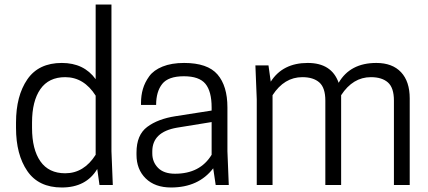

<svg xmlns="http://www.w3.org/2000/svg" viewBox="-20 -820 1897 851"><path d="M254 -541Q352 -541 404 -469V-800H474V-150L480 0H421L411 -71Q362 11 254 11Q151 11 101 -62Q51 -135 51 -253V-277Q51 -395 101 -468Q151 -541 254 -541ZM269 -52Q352 -52 404 -134V-396Q352 -478 269 -478Q196 -478 159 -425Q122 -372 122 -277V-253Q122 -158 159 -105Q196 -52 269 -52Z M936 0 925 -74Q860 11 738 11Q667 11 626 -29Q585 -69 585 -134V-144Q585 -222 632.5 -257.5Q680 -293 758 -305L918 -330V-344Q918 -415 890.5 -448.5Q863 -482 795 -482Q726 -482 699 -448Q672 -414 672 -355H605V-364Q605 -397 613.5 -426Q622 -455 641.5 -482Q661 -509 700.5 -525Q740 -541 796 -541Q900 -541 944 -490Q988 -439 988 -344V-150L994 0ZM756 -50Q867 -50 918 -134V-279L764 -254Q655 -235 655 -149V-140Q655 -102 680.5 -76Q706 -50 756 -50Z M1796 0H1726V-374Q1726 -431 1699.5 -454.5Q1673 -478 1624 -478Q1544 -478 1492 -398V0H1422V-374Q1422 -431 1395.5 -454.5Q1369 -478 1320 -478Q1240 -478 1188 -398V0H1118V-380L1112 -530H1170L1180 -458Q1233 -541 1344 -541Q1450 -541 1481 -453Q1532 -541 1648 -541Q1719 -541 1757.5 -500Q1796 -459 1796 -384Z"/></svg>

Font: Cooper Hewitt
Style: Book
Weight: 705
Designer: Village Type and Design LLC
Foundry: Cooper Hewitt Smithsonian Design Museum
Version: 1.000; ttfautohint (v1.8.1)